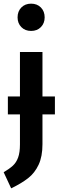

<svg xmlns="http://www.w3.org/2000/svg" viewBox="-34 -813 327 1049"><path d="M266 -188H198V-25Q198 42 177 87Q156 132 119.5 160.5Q83 189 27 216L-14 128Q18 109 36.5 92Q55 75 65 47.5Q75 20 75 -24V-188H9V-286H75V-529H198V-286H266ZM210 -718Q210 -686 189.5 -665Q169 -644 136 -644Q103 -644 82.5 -665Q62 -686 62 -718Q62 -751 82.5 -772Q103 -793 136 -793Q169 -793 189.5 -772Q210 -751 210 -718Z"/></svg>

Font: Fira Sans Compressed Medium
Style: Regular
Weight: 500
Width: 1
Designer: bBox Type GmbH & Carrois Corporate GbR & Edenspiekermann AG
Foundry: bBox Type GmbH & Carrois Corporate GbR & Edenspiekermann AG
Version: Version 4.301